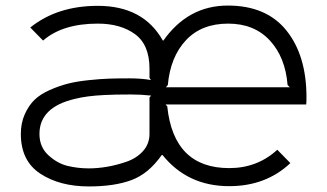

<svg xmlns="http://www.w3.org/2000/svg" viewBox="-20 -660 1178 691"><path d="M518 -309 524 -316Q488 -320 451 -320Q390 -320 355 -318Q292 -315 249 -304Q122 -274 122 -178Q122 -131 154 -101.5Q186 -72 223 -63Q260 -54 300 -54Q330 -54 363.5 -59.5Q397 -65 434 -77.5Q471 -90 494.5 -116Q518 -142 518 -178ZM577 -346H1023L1015 -354Q1007 -454 951 -514.5Q895 -575 801 -575Q705 -575 649 -515Q593 -455 584 -354ZM1083 -310Q1083 -292 1082 -284H576L582 -277Q605 -55 805 -55Q906 -55 978 -121L1025 -73Q937 10 805 10Q655 10 565 -102H562Q515 -35 453.5 -12Q392 11 300 11Q195 11 125 -35Q55 -81 55 -178Q55 -217 69 -248.5Q83 -280 104 -300.5Q125 -321 159 -336Q193 -351 224.5 -359Q256 -367 299 -371.5Q342 -376 373 -377Q404 -378 446 -378Q489 -378 523 -372L518 -380V-413Q518 -499 466 -537Q414 -575 332 -575Q205 -575 135 -514L89 -561Q186 -639 332 -639Q496 -639 566 -514H568Q657 -640 800 -640Q939 -640 1011 -550Q1083 -460 1083 -310Z"/></svg>

Font: Sinkin Sans 300 Light
Style: Regular
Weight: 300
Designer: Keith Bates
Foundry: K-Type
Version: Sinkin Sans (version 1.0)  by Keith Bates   •   © 2014   www